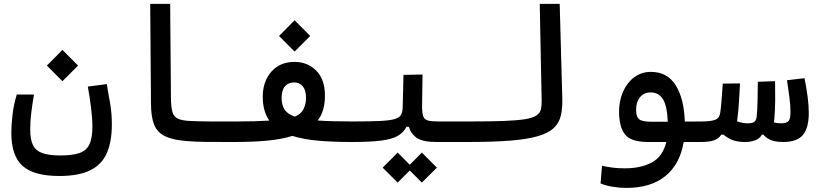

<svg xmlns="http://www.w3.org/2000/svg" viewBox="-20 -713 4142 968"><path d="M279.3 174.3Q151.4 174.3 94.2 123.8Q37.1 73.2 37.1 -43.9Q37.1 -83 43.2 -135Q49.3 -187 64.5 -236.3H151.4Q143.1 -189.5 137.7 -145.5Q132.3 -101.6 132.3 -59.6Q132.3 -10.7 145.8 17.6Q159.2 45.9 192.1 58.3Q225.1 70.8 283.2 70.8Q343.3 70.8 378.9 59.1Q414.6 47.4 430.2 15.9Q445.8 -15.6 445.8 -74.2Q445.8 -118.2 438.7 -173.1Q431.6 -228 422.9 -276.4L518.6 -289.1Q524.9 -247.1 534.7 -195.3Q543.9 -143.1 543.9 -85.9Q543.9 1 518.6 58.8Q493.2 116.7 435.1 145.5Q377 174.3 279.3 174.3ZM294.9 -303.7 216.3 -382.3 294.9 -461.4 373.5 -382.3Z M1166 2.9Q1156.2 2.9 1147 2.9Q1137.7 2.9 1128.4 2.9Q1066.9 2.9 1016.1 2.4Q965.3 2 918 -2Q849.6 -7.8 811.3 -26.6Q772.9 -45.4 757.3 -84Q741.7 -122.6 741.2 -188.5L737.3 -693.4H837.9L841.8 -220.2Q842.3 -173.8 849.1 -149.2Q856 -124.5 876.7 -114.7Q897.5 -105 939.9 -103Q982.4 -101.1 1027.8 -100.8Q1073.2 -100.6 1133.8 -100.6Q1143.1 -100.6 1152.8 -100.6Q1162.1 -100.6 1171.9 -100.6Q1198.7 -100.6 1198.7 -54.2Q1198.7 -22.9 1189.9 -10Q1181.2 2.9 1166 2.9Z M1164.1 2.9 1171.9 -100.6Q1271 -100.6 1337.9 -105Q1304.7 -151.9 1304.7 -225.1Q1304.7 -302.2 1348.1 -351.6Q1391.6 -400.9 1464.8 -400.9Q1530.8 -400.9 1574.5 -356.7Q1618.2 -312.5 1618.2 -231Q1618.2 -151.4 1581.5 -105.5Q1616.7 -103 1660.6 -101.8Q1704.6 -100.6 1758.8 -100.6Q1786.1 -100.6 1798.8 -89.8Q1811.5 -79.1 1811.5 -51.8Q1811.5 -21 1795.4 -9Q1779.3 2.9 1750.5 2.9Q1658.7 2.9 1584.2 -3.7Q1509.8 -10.3 1454.1 -27.8Q1396.5 -9.8 1322.5 -3.4Q1248.5 2.9 1164.1 2.9ZM1466.8 -125Q1498 -137.7 1510.5 -163.3Q1522.9 -189 1522.9 -219.2Q1522.9 -257.8 1506.8 -277.6Q1490.7 -297.4 1462.9 -297.4Q1434.1 -297.4 1417 -278.1Q1399.9 -258.8 1399.9 -219.7Q1399.9 -184.1 1414.3 -161.1Q1428.7 -138.2 1466.8 -125ZM1465.3 -453.1 1386.7 -531.7 1465.3 -610.8 1543.9 -531.7Z M1752 2.9 1757.8 -100.6Q1844.2 -100.6 1894.8 -103Q1945.3 -105.5 1970 -112.8Q1994.6 -120.1 2002.2 -134.8Q2009.8 -149.4 2010.3 -174.3L2014.2 -335.4L2110.4 -337.4L2107.9 -179.2Q2107.9 -143.6 2113.8 -127Q2119.6 -110.4 2137.2 -105.5Q2154.8 -100.6 2190.4 -100.6H2343.8Q2362.3 -100.6 2371.3 -87.6Q2380.4 -74.7 2380.4 -56.2Q2380.4 -22 2367.9 -9.5Q2355.5 2.9 2337.9 2.9H2179.2Q2112.8 2.9 2082.5 -17.1Q2052.2 -37.1 2041.5 -73.7H2029.3Q2014.6 -44.9 1985.8 -28.1Q1957 -11.2 1901.9 -4.2Q1846.7 2.9 1752 2.9ZM2106.9 207.5 2045.9 146.5 1984.9 207.5 1909.2 132.3 1984.9 56.2 2045.9 117.7 2106.9 56.2 2182.6 132.3Z M2337.9 2.9Q2309.6 2.9 2309.6 -51.3Q2309.6 -80.1 2319.3 -90.3Q2329.1 -100.6 2343.8 -100.6Q2448.7 -100.6 2517.1 -103Q2585.4 -105.5 2625 -111.8Q2664.6 -118.2 2683.1 -129.9Q2701.7 -141.6 2706.5 -160.2Q2711.4 -178.7 2710.9 -205.1L2701.2 -693.4H2801.8L2814.9 -219.7Q2816.4 -169.4 2808.1 -132.1Q2799.8 -94.7 2773.2 -68.8Q2746.6 -43 2693.8 -27.1Q2641.1 -11.2 2554.2 -4.2Q2467.3 2.9 2337.9 2.9Z M3137.7 234.4Q3103 234.4 3068.1 228.5Q3033.2 222.7 3007.8 211.9L3015.1 123Q3043.9 128.9 3070.1 132.3Q3096.2 135.7 3128.9 135.7Q3210.9 135.7 3266.1 106.2Q3321.3 76.7 3339.4 2.9H3246.6Q3161.1 2.9 3131.1 -35.2Q3101.1 -73.2 3101.1 -149.9Q3101.1 -204.1 3120.8 -249.8Q3140.6 -295.4 3176.8 -323Q3212.9 -350.6 3261.7 -350.6Q3344.2 -350.6 3386.5 -283.4Q3428.7 -216.3 3432.6 -100.1L3515.6 -100.6Q3538.1 -100.6 3547.6 -89.6Q3557.1 -78.6 3557.1 -47.9Q3557.1 -19.5 3544.9 -8.3Q3532.7 2.9 3510.7 2.9H3426.8Q3408.2 114.7 3334.7 174.6Q3261.2 234.4 3137.7 234.4ZM3346.7 -99.1Q3343.8 -178.2 3322.5 -212.6Q3301.3 -247.1 3260.3 -247.1Q3226.6 -247.1 3206.8 -223.1Q3187 -199.2 3187 -160.2Q3187 -123.5 3202.9 -111.3Q3218.8 -99.1 3268.1 -99.1Q3288.6 -99.1 3307.6 -99.1Q3326.7 -99.1 3346.7 -99.1Z M3509.8 2.9 3515.6 -100.6Q3564.9 -100.6 3586.4 -109.4Q3607.9 -118.2 3611.3 -145Q3614.7 -168.5 3617.7 -206.3Q3620.6 -244.1 3624 -291.5L3710.9 -292.5Q3708.5 -246.1 3705.8 -201.7Q3703.1 -157.2 3697.8 -114.7Q3696.8 -107.4 3695.8 -101.1Q3724.6 -91.3 3750 -91.3Q3774.4 -91.3 3783.9 -99.4Q3793.5 -107.4 3795.4 -129.9Q3798.3 -159.2 3799.3 -204.6Q3800.3 -250 3800.8 -300.8L3887.7 -303.7Q3888.7 -252.9 3888.2 -204.1Q3887.7 -155.3 3883.8 -113.3Q3882.8 -104.5 3881.8 -95.7Q3898.9 -91.3 3918.9 -91.3Q3945.3 -91.3 3955.3 -102.5Q3965.3 -113.8 3965.3 -148.4Q3965.3 -183.1 3960 -221.9Q3954.6 -260.7 3947.8 -308.6L4036.1 -318.8Q4045.9 -269.5 4051.8 -225.1Q4057.6 -180.7 4057.6 -142.6Q4057.6 -68.8 4028.3 -33Q3999 2.9 3928.2 2.9Q3890.6 2.9 3867.2 -6.6Q3843.8 -16.1 3828.6 -34.2H3820.8Q3812 -15.1 3788.3 -6.1Q3764.6 2.9 3738.3 2.9Q3703.1 2.9 3678.5 -4.9Q3653.8 -12.7 3627.4 -34.2H3616.2Q3605 -15.1 3581.3 -6.1Q3557.6 2.9 3509.8 2.9Z"/></svg>

Font: CaskaydiaCove NFP
Style: Regular
Weight: 400
Designer: Aaron Bell
Foundry: Saja Typeworks
Version: Version 2111.001; VTT 6.35;Nerd Fonts 3.1.1